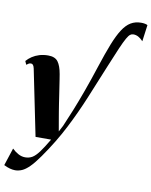

<svg xmlns="http://www.w3.org/2000/svg" viewBox="-135 -911 971 1234"><g transform="rotate(10 351.0 -294.0)"><path d="M50 243.5Q34.5 243.5 15.8 238.5Q-3 233.5 -23.5 223L14 108.5Q33 127 54.8 138.8Q76.5 150.5 99.5 150.5Q125.5 150.5 145.8 138.5Q166 126.5 188.8 96Q211.5 65.5 244.5 9.5H143L55 -421.5Q51.5 -437.5 45.8 -443.8Q40 -450 33 -450Q25 -450 18.5 -446.8Q12 -443.5 3.5 -436.5L-6.5 -459.5Q8.5 -477 29 -490.5Q49.5 -504 75.5 -512Q101.5 -520 133 -520Q177.5 -520 197 -493.8Q216.5 -467.5 225.5 -415Q228 -402 231 -381.2Q234 -360.5 238 -335.2Q242 -310 246 -282.5Q250 -255 254.2 -227.8Q258.5 -200.5 262.5 -175.8Q266.5 -151 270 -131.5L284 -51L305 -91Q326.5 -140 351.2 -201.5Q376 -263 403.5 -338.8Q431 -414.5 460.5 -505.5Q489.5 -594.5 514 -656.8Q538.5 -719 563.2 -757.5Q588 -796 617.2 -813.5Q646.5 -831 685 -831Q697.5 -831 709.2 -828.8Q721 -826.5 726.5 -822.5L712 -715Q697 -731.5 681.2 -740Q665.5 -748.5 648 -748.5Q637 -748.5 627.5 -741.5Q618 -734.5 605.2 -712Q592.5 -689.5 572.5 -643.8Q552.5 -598 521 -520.5Q475.5 -409 431.2 -301.8Q387 -194.5 333 -89Q279 16.5 203.5 124Q169.5 172.5 143.2 198.5Q117 224.5 94.8 234Q72.5 243.5 50 243.5Z"/></g></svg>

Font: Merriweather 144pt Black
Style: Italic
Weight: 900
Italic angle: -7.8°
Version: Version 2.101